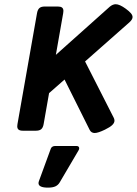

<svg xmlns="http://www.w3.org/2000/svg" viewBox="-20 -610 640 896"><path d="M598.6 -530.3Q598.6 -519 584 -505.9L377 -323.2L510.7 -60.5Q514.2 -53.7 514.2 -46.9Q514.2 -36.6 503.9 -26.6Q493.7 -16.6 469.7 -4.9Q437.5 10.7 421.9 10.7Q405.8 10.7 398.4 -3.9L281.2 -238.8L209 -175.3L183.6 -30.8Q180.7 -14.2 172.4 -7.1Q164.1 0 147.5 0H86.9Q73.2 0 66.9 -4.9Q60.5 -9.8 60.5 -20.5Q60.5 -22.9 61.5 -30.8L152.8 -548.8Q155.8 -565.4 164.1 -572.5Q172.4 -579.6 189 -579.6H249.5Q263.2 -579.6 269.5 -574.7Q275.9 -569.8 275.9 -559.1Q275.9 -556.6 274.9 -548.8L240.7 -354L492.7 -579.1Q506.8 -590.3 520 -590.3Q538.1 -590.3 566.9 -569.3Q583 -557.6 590.8 -548.3Q598.6 -539.1 598.6 -530.3ZM349.6 82Q349.6 86.9 346.2 92.3L258.3 241.7Q251 253.9 238.3 259.8Q225.6 265.6 204.1 265.6Q159.7 265.6 159.7 244.6Q159.7 240.2 162.1 233.9L216.8 84.5Q218.8 78.1 224.4 74.7Q230 71.3 236.8 71.3H337.4Q343.3 71.3 346.4 74.2Q349.6 77.1 349.6 82Z"/></svg>

Font: Courier Prime Sans
Style: Bold Italic
Weight: 700
Italic angle: -10°
Designer: Alan Dague-Greene
Foundry: Quote-Unquote Apps
Version: Version 3.020